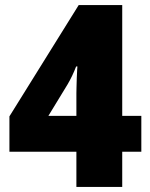

<svg xmlns="http://www.w3.org/2000/svg" viewBox="-20 -734 590 754"><path d="M535 -138H460V0H280V-138H17V-277L289 -714H460V-279H535ZM280 -368Q280 -376 280.5 -393Q281 -410 281.5 -428Q282 -446 283 -459Q284 -472 284 -473H279Q264 -434 245 -402L170 -279H280Z"/></svg>

Font: Noto Sans Hebrew SemiCondensed Black
Style: Regular
Weight: 900
Width: 4
Designer: Ben Nathan
Foundry: Google LLC
Version: Version 3.001; ttfautohint (v1.8.4.7-5d5b)